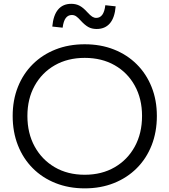

<svg xmlns="http://www.w3.org/2000/svg" viewBox="-20 -1000 909 1030"><path d="M434.5 10.5Q349 10.5 278 -17.8Q207 -46 155.5 -97.8Q104 -149.5 76 -220.8Q48 -292 48 -378Q48 -463 76 -533.5Q104 -604 155.5 -655.2Q207 -706.5 277.8 -734.5Q348.5 -762.5 434.5 -762.5Q520.5 -762.5 591.2 -734.5Q662 -706.5 713.5 -655.2Q765 -604 793.2 -533.5Q821.5 -463 821.5 -378Q821.5 -292 793.5 -220.8Q765.5 -149.5 713.8 -97.8Q662 -46 591.2 -17.8Q520.5 10.5 434.5 10.5ZM434.5 -62.5Q526 -62.5 595.2 -102.8Q664.5 -143 703.2 -214Q742 -285 742 -378Q742 -470 703.2 -540.2Q664.5 -610.5 595.2 -650Q526 -689.5 434.5 -689.5Q343.5 -689.5 274.2 -650Q205 -610.5 166 -540.2Q127 -470 127 -378Q127 -285 166 -214Q205 -143 274 -102.8Q343 -62.5 434.5 -62.5ZM545 -972 600.5 -966Q595.5 -905 569.5 -874.8Q543.5 -844.5 498.5 -844.5Q472.5 -844.5 453.5 -855.2Q434.5 -866 414 -888.5Q398.5 -906 388.2 -912.8Q378 -919.5 365.5 -919.5Q345 -919.5 332.8 -903.2Q320.5 -887 316 -851.5L260.5 -857.5Q266 -918.5 291.8 -949Q317.5 -979.5 362.5 -979.5Q388 -979.5 407.8 -968.8Q427.5 -958 448.5 -934.5Q464.5 -917 474.8 -910.5Q485 -904 496.5 -904Q516.5 -904 528.8 -920.8Q541 -937.5 545 -972Z"/></svg>

Font: Hepta Slab ExtraLight
Style: Regular
Weight: 400
Version: Version 1.102